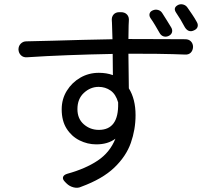

<svg xmlns="http://www.w3.org/2000/svg" viewBox="-20 -839 1040 915"><path d="M709 -790Q721 -795 733.5 -791.5Q746 -788 753 -777Q764 -760 774.5 -743Q785 -726 796 -708Q803 -696 799.5 -684.5Q796 -673 782 -667Q770 -662 758.5 -666Q747 -670 740 -683Q729 -702 719 -719Q709 -736 697 -753Q690 -764 693 -774.5Q696 -785 709 -790ZM830 -816Q842 -821 854.5 -817Q867 -813 874 -802Q885 -786 896 -770Q907 -754 918 -734Q925 -722 921.5 -711Q918 -700 904 -694Q878 -682 861 -709Q841 -747 819 -779Q803 -803 830 -816ZM543 -351Q532 -390 507 -407.5Q482 -425 450 -425Q411 -425 380 -396.5Q349 -368 349 -319Q349 -273 379.5 -246.5Q410 -220 451 -220Q546 -220 543 -347ZM68 -603Q68 -620 79 -631Q90 -642 106 -642Q163 -643 232 -645Q301 -647 374 -649Q447 -651 516 -652L514 -718Q514 -728 513.5 -732Q513 -736 513 -739Q511 -758 521 -769.5Q531 -781 549 -781H556Q575 -781 585.5 -769.5Q596 -758 594 -739Q594 -734 593.5 -728.5Q593 -723 593 -718L592 -653H607Q699 -653 759.5 -652.5Q820 -652 863 -652Q880 -652 890 -641.5Q900 -631 900 -615Q899 -598 889 -588Q879 -578 862 -579Q834 -580 803 -581Q772 -582 726 -582.5Q680 -583 606 -583H592L594 -418Q626 -367 626 -290Q626 -222 603.5 -158Q581 -94 524.5 -40Q468 14 367 51Q351 59 331 54Q311 49 297 35L290 28Q277 15 280.5 4.5Q284 -6 301 -11Q388 -35 446 -74Q504 -113 530 -178Q494 -151 439 -151Q397 -151 359 -170Q321 -189 297.5 -226Q274 -263 274 -318Q274 -367 298.5 -406.5Q323 -446 363 -469Q403 -492 451 -492Q488 -492 518 -481L517 -582Q409 -580 303.5 -576Q198 -572 108 -566Q91 -565 80 -575.5Q69 -586 68 -603Z"/></svg>

Font: Chiron GoRound TC
Style: Regular
Weight: 400
Designer: Ryoko NISHIZUKA 西塚涼子 (kana, bopomofo & ideographs); Paul D. Hunt (Latin, Greek & Cyrillic); Sandoll Communications 산돌커뮤니
Foundry: Adobe
Version: Version 1.000;hotconv 1.1.1;makeotfexe 2.6.0